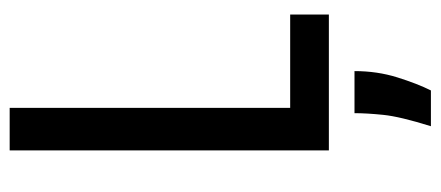

<svg xmlns="http://www.w3.org/2000/svg" viewBox="-277 -423 911 397"><g transform="rotate(-90 178.5 -224.5)"><path d="M66 0V-660H154V0ZM99 0V-80H347V0ZM116 211Q136 147 139.5 112.5Q143 78 143 53H230Q230 100 217 141.5Q204 183 190 211Z"/></g></svg>

Font: Bricolage Grotesque Condensed
Style: Regular
Weight: 400
Width: 3
Designer: Mathieu Triay
Foundry: Atelier Triay
Version: Version 1.000;gftools[0.9.30]